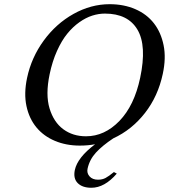

<svg xmlns="http://www.w3.org/2000/svg" viewBox="-20 -678 798 907"><path d="M531.7 142.1Q474.1 209 411.6 209Q369.1 209 347.2 187Q325.2 165 333.5 125Q346.2 65.9 429.2 3.4Q395.5 9.8 356.9 9.8Q292.5 9.8 239.5 -12.5Q186.5 -34.7 152.1 -76.2Q117.7 -117.7 105 -177Q92.3 -236.3 107.9 -310.1Q128.4 -406.7 186.8 -486.6Q245.1 -566.4 327.4 -612.3Q409.7 -658.2 498 -658.2Q564.9 -658.2 619.1 -634.8Q673.3 -611.3 707 -568.1Q740.7 -524.9 752.9 -463.9Q765.1 -403.8 749 -329.1Q726.6 -223.6 665 -144.5Q603 -64.9 515.1 -24.4Q462.9 10.3 432.9 43.2Q402.8 76.2 393.6 119.1Q389.2 139.6 403.1 155.3Q417 170.9 442.9 170.9Q463.4 170.9 478.8 162.6Q494.1 154.3 518.1 134.8ZM475.6 -613.8Q445.8 -613.8 415.8 -604.2Q385.7 -594.7 355 -573Q324.2 -551.3 297.9 -519Q271.5 -486.8 249.3 -437.5Q227.1 -388.2 214.4 -327.1Q194.3 -231 214.1 -165.8Q233.9 -100.6 279.1 -67.4Q324.2 -34.2 386.2 -34.2Q474.1 -34.2 544.2 -106.7Q614.3 -179.2 642.1 -310.1Q674.3 -461.9 629.4 -537.8Q584.5 -613.8 475.6 -613.8Z"/></svg>

Font: Linux Biolinum G
Style: Italic
Weight: 400
Italic angle: -12°
Designer: Philipp H. Poll
Foundry: Philipp H. Poll
Version: Version 0.5.1